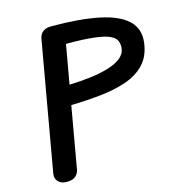

<svg xmlns="http://www.w3.org/2000/svg" viewBox="-131 -1042 1072 1155"><g transform="rotate(-15 405.0 -464.0)"><path d="M143 0Q108 0 89.5 -19.8Q71 -39.5 76 -68.5L217 -870Q222.5 -900.5 242 -914.5Q261.5 -928.5 293.5 -928.5Q468.5 -928.5 587.2 -904.2Q706 -880 762.8 -826.5Q819.5 -773 807.5 -685.5Q796.5 -605.5 750.2 -557.2Q704 -509 632 -484.5Q560 -460 471.5 -450.8Q383 -441.5 287.5 -439.5L220 -55.5Q216 -32 197.8 -16Q179.5 0 143 0ZM309 -560.5Q380.5 -563 444 -571Q507.5 -579 557 -594.5Q606.5 -610 636 -634.2Q665.5 -658.5 668.5 -693Q671 -718.5 661.8 -739Q652.5 -759.5 620.8 -774Q589 -788.5 524.5 -796Q460 -803.5 352 -803.5Z"/></g></svg>

Font: Edu AU VIC WA NT Pre
Style: Bold
Weight: 700
Designer: Tina and Corey Anderson, Eben Sorkin, Mirko Velimirovic
Foundry: Google for Education
Version: Version 1.001